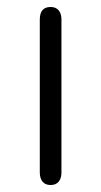

<svg xmlns="http://www.w3.org/2000/svg" viewBox="-20 -520 289 550"><path d="M94 -26V-464Q94 -500 125 -500Q140 -500 148 -490.5Q156 -481 156 -464V-26Q156 -9 148 0.5Q140 10 125 10Q110 10 102 0.5Q94 -9 94 -26Z"/></svg>

Font: Kodchasan Light
Style: Regular
Weight: 300
Version: Version 1.000; ttfautohint (v1.6)